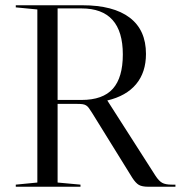

<svg xmlns="http://www.w3.org/2000/svg" viewBox="-20 -710 687 730"><path d="M122 -16V-674L40 -682V-690H293Q411 -690 473 -643Q535 -596 535 -505Q535 -435 497.5 -390Q460 -345 388 -328L571 -42Q584 -22 596.5 -15Q609 -8 633 -8H647V0H544Q520 0 508 -7Q496 -14 483 -34L330 -281Q323 -292 318 -299Q313 -306 307 -309.5Q301 -313 293 -314Q285 -315 273 -315H199V-16L286 -8V0H40V-8ZM290 -330Q371 -330 409 -372.5Q447 -415 447 -503Q447 -678 290 -678H199V-330Z"/></svg>

Font: Libre Caslon Display
Style: Regular
Weight: 400
Designer: Pablo Impallari, Rodrigo Fuenzalida
Foundry: Pablo Impallari, Rodrigo Fuenzalida
Version: Version 1.002; ttfautohint (v1.5)